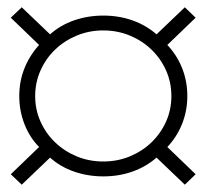

<svg xmlns="http://www.w3.org/2000/svg" viewBox="-20 -606 570 530"><path d="M77.1 -340.8Q77.1 -303.2 91.8 -270.5Q106.4 -237.8 132.1 -213.1Q157.7 -188.5 191.9 -174.3Q226.1 -160.2 265.1 -160.2Q304.2 -160.2 338.4 -174.3Q372.6 -188.5 398.2 -213.1Q423.8 -237.8 438.5 -270.5Q453.1 -303.2 453.1 -340.8Q453.1 -378.4 438.5 -411.4Q423.8 -444.3 398.2 -469Q372.6 -493.7 338.4 -507.8Q304.2 -522 265.1 -522Q226.1 -522 191.9 -507.8Q157.7 -493.7 132.1 -469Q106.4 -444.3 91.8 -411.4Q77.1 -378.4 77.1 -340.8ZM40 -96.2 9.8 -125 87.9 -200.2Q61.5 -227.1 47.4 -263.7Q33.2 -300.3 33.2 -340.8Q33.2 -381.8 47.4 -417.2Q61.5 -452.6 87.9 -481.9L9.8 -557.1L40 -585.9L118.2 -511.2Q146.5 -536.6 184.6 -549.8Q222.7 -563 265.1 -563Q308.1 -563 345.5 -549.8Q382.8 -536.6 412.1 -511.2L490.2 -585.9L520 -557.1L441.9 -481.9Q468.3 -454.1 482.7 -418Q497.1 -381.8 497.1 -340.8Q497.1 -300.3 482.7 -264.2Q468.3 -228 441.9 -200.2L520 -125L490.2 -96.2L412.1 -170.9Q382.8 -145.5 345.5 -132.3Q308.1 -119.1 265.1 -119.1Q222.7 -119.1 184.6 -132.3Q146.5 -145.5 118.2 -170.9Z"/></svg>

Font: YBG Kramawirya
Style: Regular
Weight: 400
Designer: R.S. Wihananto
Foundry: R.S. Wihananto
Version: Version 2.0.1